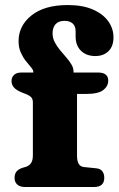

<svg xmlns="http://www.w3.org/2000/svg" viewBox="-20 -748 476 768"><path d="M288.1 -125.8Q288.1 -104.5 294.6 -92.9Q301.2 -81.3 316.3 -79.8L365.3 -74.8Q382.3 -73 389.7 -62.5Q397.1 -52 397.1 -36.8Q397.1 0 356.1 0H79.3Q60.5 0 49.4 -9.6Q38.3 -19.2 38.3 -36Q38.3 -52.4 45.9 -61.8Q53.5 -71.2 70.1 -76.8L83.3 -80.6Q96.4 -84.7 104 -95.4Q111.5 -106.1 111.5 -127.4V-338Q111.5 -351 105.4 -358.3Q99.2 -365.6 80.7 -373L67.3 -378.2Q45.3 -387.1 35.7 -398.2Q26.1 -409.2 26.1 -424Q26.1 -438.9 36.3 -448.4Q46.5 -457.8 63.7 -457.8H160.1L113.3 -435.4V-460.4Q113.3 -468 104.4 -478.5Q95.4 -489 83.8 -503.5Q72.2 -518 63.3 -537.7Q54.3 -557.4 54.3 -583.4Q54.3 -645.1 106.1 -686.4Q157.9 -727.8 251.1 -727.8Q310.6 -727.8 351.2 -710.1Q391.9 -692.5 412.9 -663.1Q433.9 -633.7 433.9 -598.8Q433.9 -562.2 413.6 -543Q393.4 -523.8 361.5 -523.8Q325.5 -523.8 304 -544.9Q282.5 -566 282.5 -601.8V-622.4Q282.5 -643.8 270.5 -654.2Q258.6 -664.6 238.2 -664.6Q214.5 -664.6 202.4 -651.4Q190.3 -638.1 190.3 -614.7Q190.3 -596 198.8 -579.5Q207.4 -563 219.8 -548Q232.2 -533.1 244.6 -518.9Q257 -504.7 265.5 -490.5Q274.1 -476.3 274.1 -461.4V-425.2L246.3 -457.8H374.3Q392.5 -457.8 402.7 -449.7Q412.9 -441.5 412.9 -425.7Q412.9 -402.8 392.8 -387.6Q372.7 -372.3 326.1 -372.3H288.1Z"/></svg>

Font: Fraunces SuperSoft
Style: Regular
Weight: 900
Version: Version 1.000;[b76b70a41]